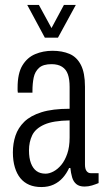

<svg xmlns="http://www.w3.org/2000/svg" viewBox="-20 -743 421 775"><path d="M147 12Q119 12 98 3Q77 -6 62.5 -23.5Q48 -41 40 -67.5Q32 -94 32 -128Q32 -164 42.5 -195.5Q53 -227 78 -251.5Q103 -276 147.5 -290Q192 -304 261 -304V-392Q261 -423 254 -443Q247 -463 230.5 -473.5Q214 -484 188 -484Q154 -484 137.5 -469Q121 -454 116 -430Q111 -406 111 -375V-369H52Q51 -373 51 -378Q51 -383 51 -389Q51 -447 70.5 -479Q90 -511 122 -524.5Q154 -538 192 -538Q231 -538 260.5 -525.5Q290 -513 306.5 -481Q323 -449 323 -393V-79Q323 -61 329.5 -52.5Q336 -44 346 -44H378V-4Q366 1 351.5 5.5Q337 10 321 10Q300 10 288 0Q276 -10 271 -27.5Q266 -45 264 -65H259Q249 -43 233.5 -25.5Q218 -8 196.5 2Q175 12 147 12ZM164 -42Q179 -42 196 -51Q213 -60 227.5 -77.5Q242 -95 251.5 -122.5Q261 -150 261 -188V-257Q194 -256 158.5 -240Q123 -224 110 -197Q97 -170 97 -136Q97 -105 105 -84Q113 -63 127.5 -52.5Q142 -42 164 -42ZM90 -723H137L203 -602H173L238 -723H286L214 -591H161Z"/></svg>

Font: Archivo ExtraCondensed Light
Style: Regular
Weight: 300
Width: 2
Designer: Hector Gatti
Foundry: Omnibus-Type
Version: Version 2.001